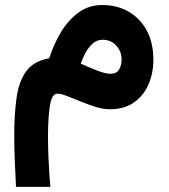

<svg xmlns="http://www.w3.org/2000/svg" viewBox="-20 -419 659 750"><path d="M172.4 -191.4Q189.5 -245.6 218 -293.2Q246.6 -340.8 286.9 -370.1Q327.1 -399.4 378.4 -399.4Q438.5 -399.4 483.6 -372.8Q528.8 -346.2 554 -298.3Q579.1 -250.5 579.1 -186Q579.1 -133.3 560.1 -89.4Q541 -45.4 503.2 -18.8Q465.3 7.8 409.7 7.8Q383.3 7.8 353.5 -1.5Q323.7 -10.7 294.7 -22.7Q265.6 -34.7 241.9 -43.9Q218.3 -53.2 204.1 -53.2Q182.1 -53.2 174.8 -5.4Q167.5 42.5 167.5 113.3Q167.5 154.8 169.2 194.8Q170.9 234.9 173.1 265.6Q175.3 296.4 176.8 311H42.5Q40 258.3 37.8 208.7Q35.6 159.2 35.6 113.3Q35.6 27.3 44.7 -37.1Q53.7 -101.6 82.8 -141.1Q111.8 -180.7 172.4 -191.4ZM455.1 -187Q455.1 -216.8 434.8 -240.2Q414.6 -263.7 380.4 -263.7Q358.9 -263.7 342.3 -249Q325.7 -234.4 314.2 -212.9Q302.7 -191.4 295.4 -170.4Q328.1 -155.8 359.6 -143.3Q391.1 -130.9 412.1 -130.9Q436 -130.9 445.6 -147.9Q455.1 -165 455.1 -187Z"/></svg>

Font: Vazirmatn FD ExtraBold
Style: Regular
Weight: 800
Designer: Saber Rastikerdar
Foundry: Saber Rastikerdar
Version: Version 33.003